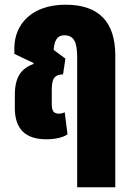

<svg xmlns="http://www.w3.org/2000/svg" viewBox="-20 -582 562 816"><path d="M177 10C216 10 248 2 267 -11L255 -105C248 -101 239 -99 230 -99C208 -99 200 -111 200 -140V-198C200 -249 211 -264 248 -266L258 -333L208 -370C211 -404 219 -432 254 -432C296 -432 308 -400 308 -337V214H470V-346C470 -489 400 -562 259 -562C115 -562 41 -479 41 -377V-353L123 -314L122 -310C69 -290 43 -254 43 -177V-123C43 -35 87 10 177 10Z"/></svg>

Font: Noto Sans Thai ExtCond Blk
Style: Regular
Weight: 900
Width: 2
Designer: Monotype Design Team
Foundry: Monotype Imaging Inc.
Version: Version 2.002